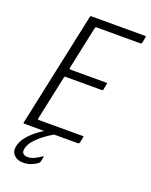

<svg xmlns="http://www.w3.org/2000/svg" viewBox="-160 -758 819 1043"><g transform="rotate(20 249.5 -236.0)"><path d="M40 0Q37 0 35.5 -1.5Q34 -3 35 -6L176 -667Q176 -673 183 -673H494Q498 -673 498.5 -672Q499 -671 498 -666L492 -633Q490 -629 489 -627.5Q488 -626 484 -626H230Q226 -626 224.5 -624Q223 -622 222 -619L169 -370Q168 -367 170 -364.5Q172 -362 175 -362H382Q387 -362 387.5 -361Q388 -360 387 -355L381 -323Q380 -319 378.5 -317.5Q377 -316 373 -316H164Q160 -316 158.5 -314.5Q157 -313 156 -309L102 -55Q101 -51 101.5 -48.5Q102 -46 108 -46H360Q365 -46 365.5 -45Q366 -44 366 -39L359 -8Q357 -3 355.5 -1.5Q354 0 350 0ZM104 201Q72 201 52.5 181Q33 161 40 130Q46 101 66.5 75.5Q87 50 113.5 29Q140 8 165 -6Q171 -9 176.5 -11Q182 -13 187 -13H218Q222 -13 222.5 -10Q223 -7 217 -3Q189 13 161 34Q133 55 112.5 78.5Q92 102 87 127Q83 146 92 155Q101 164 119 164Q138 164 158.5 154Q179 144 192 134Q196 130 198.5 130.5Q201 131 200 135L195 161Q194 164 191.5 168Q189 172 183 176Q169 186 149.5 193.5Q130 201 104 201Z"/></g></svg>

Font: Glory Thin Light
Style: Italic
Weight: 300
Italic angle: -12°
Version: Version 1.011